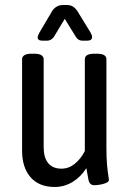

<svg xmlns="http://www.w3.org/2000/svg" viewBox="-20 -738 522 765"><path d="M198 7Q136 7 102 -31.5Q68 -70 68 -138V-502Q68 -512 77 -518Q86 -524 106 -524H116Q136 -524 145 -518Q154 -512 154 -502V-151Q154 -110 172 -88Q190 -66 225 -66Q254 -66 278 -85.5Q302 -105 318 -136V-502Q318 -524 356 -524H366Q404 -524 404 -502V-149Q404 -108 406.5 -81Q409 -54 411.5 -39.5Q414 -25 414 -22Q414 -15 406.5 -11Q399 -7 389 -4.5Q379 -2 369.5 -1Q360 0 356 0Q337 0 332.5 -21.5Q328 -43 324 -68Q302 -33 269 -13Q236 7 198 7ZM149 -576Q130 -576 130 -589Q130 -593 132.5 -598.5Q135 -604 137 -608L189 -696Q196 -706 206.5 -712Q217 -718 231 -718H246Q261 -718 270.5 -712Q280 -706 287 -696L341 -608Q343 -604 345 -599.5Q347 -595 347 -591Q347 -576 328 -576H308Q292 -576 283 -590L238 -663L194 -590Q183 -576 168 -576Z"/></svg>

Font: Asap Condensed VF Beta
Style: Regular
Weight: 400
Designer: Pablo Cosgaya
Foundry: Omnibus-Type
Version: Version 1.008